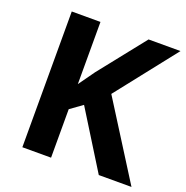

<svg xmlns="http://www.w3.org/2000/svg" viewBox="-128 -832 919 949"><g transform="rotate(20 332.0 -357.0)"><path d="M664 0 413 -398 662 -714H494L301 -471C281 -443 261 -415 241 -387V-714H90V0H241V-255L305 -301L492 0Z"/></g></svg>

Font: Noto Sans Malayalam
Style: Bold
Weight: 700
Designer: Jelle Bosma - Monotype Design Team
Foundry: Monotype Imaging Inc.
Version: Version 2.104